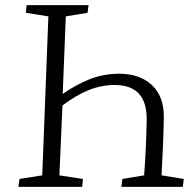

<svg xmlns="http://www.w3.org/2000/svg" viewBox="-20 -730 763 750"><path d="M225 -363Q276 -399 330 -420.5Q384 -442 446 -442Q526 -442 573.5 -397.5Q621 -353 620 -271Q619 -215 616.5 -158Q614 -101 611 -45L698 -31L694 0H454L458 -31L543 -45Q547 -98 549.5 -151.5Q552 -205 553 -261Q555 -398 428 -398Q377 -398 327.5 -378.5Q278 -359 224 -318L212 -45L304 -31L301 0H52L56 -31L145 -45L169 -666L81 -680L84 -710H326L322 -680L237 -666Z"/></svg>

Font: Literata 36pt Light
Style: Italic
Weight: 300
Italic angle: -2°
Designer: Latin by Veronika Burian and Jose Scaglione. Greek by Irene Vlachou. Cyrillic by Vera Evstafieva
Foundry: TypeTogether
Version: Version 3.002